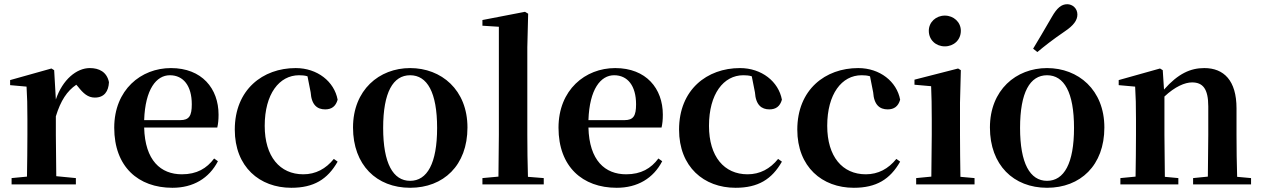

<svg xmlns="http://www.w3.org/2000/svg" viewBox="-20 -875 5985 911"><path d="M106 0H340V-30L247 -39L245 -235V-323C268 -398 298 -443 342 -473L350 -464C375 -432 397 -412 430 -412C475 -412 495 -442 497 -485C487 -534 450 -552 406 -552C344 -552 277 -498 245 -403L237 -542L224 -550L28 -495V-471L106 -464C109 -415 110 -377 110 -310V-235C110 -180 109 -95 108 -37L35 -30V0Z M798 16C897 16 972 -29 1014 -110L996 -123C961 -76 914 -48 843 -48C743 -48 668 -113 664 -270H1011C1015 -288 1017 -306 1017 -331C1017 -455 938 -552 791 -552C649 -552 522 -449 522 -269C522 -84 636 16 798 16ZM664 -305C669 -452 722 -518 786 -518C850 -518 890 -468 890 -380C890 -326 878 -305 835 -305Z M1362 16C1469 16 1534 -24 1582 -108L1564 -121C1526 -74 1478 -48 1419 -48C1308 -48 1236 -132 1236 -278C1236 -429 1305 -518 1399 -518C1413 -518 1426 -517 1439 -513L1454 -437C1458 -376 1486 -356 1523 -356C1553 -356 1573 -370 1582 -402C1566 -488 1486 -552 1383 -552C1227 -552 1094 -450 1094 -260C1094 -83 1212 16 1362 16Z M1926 16C2084 16 2198 -90 2198 -270C2198 -449 2074 -552 1926 -552C1779 -552 1655 -448 1655 -270C1655 -92 1767 16 1926 16ZM1926 -17C1845 -17 1798 -100 1798 -268C1798 -437 1845 -518 1926 -518C2007 -518 2054 -437 2054 -268C2054 -100 2007 -17 1926 -17Z M2344 0H2560V-30L2485 -36C2483 -100 2482 -172 2482 -235V-651L2486 -810L2471 -819L2269 -780V-753L2347 -748V-235L2345 -37L2269 -30V0Z M2906 16C3005 16 3080 -29 3122 -110L3104 -123C3069 -76 3022 -48 2951 -48C2851 -48 2776 -113 2772 -270H3119C3123 -288 3125 -306 3125 -331C3125 -455 3046 -552 2899 -552C2757 -552 2630 -449 2630 -269C2630 -84 2744 16 2906 16ZM2772 -305C2777 -452 2830 -518 2894 -518C2958 -518 2998 -468 2998 -380C2998 -326 2986 -305 2943 -305Z M3470 16C3577 16 3642 -24 3690 -108L3672 -121C3634 -74 3586 -48 3527 -48C3416 -48 3344 -132 3344 -278C3344 -429 3413 -518 3507 -518C3521 -518 3534 -517 3547 -513L3562 -437C3566 -376 3594 -356 3631 -356C3661 -356 3681 -370 3690 -402C3674 -488 3594 -552 3491 -552C3335 -552 3202 -450 3202 -260C3202 -83 3320 16 3470 16Z M4031 16C4138 16 4203 -24 4251 -108L4233 -121C4195 -74 4147 -48 4088 -48C3977 -48 3905 -132 3905 -278C3905 -429 3974 -518 4068 -518C4082 -518 4095 -517 4108 -513L4123 -437C4127 -376 4155 -356 4192 -356C4222 -356 4242 -370 4251 -402C4235 -488 4155 -552 4052 -552C3896 -552 3763 -450 3763 -260C3763 -83 3881 16 4031 16Z M4463 -655C4505 -655 4539 -685 4539 -729C4539 -770 4505 -801 4463 -801C4421 -801 4387 -770 4387 -729C4387 -685 4421 -655 4463 -655ZM4398 0H4604V-30L4537 -36C4536 -94 4535 -180 4535 -235V-388L4539 -542L4526 -550L4319 -497V-473L4398 -466C4400 -418 4401 -375 4401 -308V-235L4399 -37L4327 -30V0Z M4948 16C5106 16 5220 -90 5220 -270C5220 -449 5096 -552 4948 -552C4801 -552 4677 -448 4677 -270C4677 -92 4789 16 4948 16ZM4948 -17C4867 -17 4820 -100 4820 -268C4820 -437 4867 -518 4948 -518C5029 -518 5076 -437 5076 -268C5076 -100 5029 -17 4948 -17ZM4882 -644 4902 -628C4937 -657 4972 -685 5032 -726C5074 -754 5092 -779 5092 -806C5092 -836 5068 -855 5044 -855C5016 -855 4995 -837 4971 -795C4932 -727 4907 -686 4882 -644Z M5710 0H5916V-30L5850 -36C5848 -93 5847 -177 5847 -235V-361C5847 -493 5787 -552 5694 -552C5629 -552 5570 -526 5503 -450L5497 -542L5484 -550L5288 -495V-471L5366 -464C5369 -415 5370 -376 5370 -310V-235C5370 -180 5369 -94 5368 -37L5296 -30V0H5571V-30L5507 -36L5505 -235V-417C5555 -464 5602 -484 5636 -484C5687 -484 5713 -454 5713 -370V-235L5711 -37L5641 -30V0Z"/></svg>

Font: Noto Serif CJK TC
Style: Bold
Weight: 700
Designer: Ryoko NISHIZUKA 西塚涼子 (kana & ideographs); Frank Grießhammer (Latin, Greek & Cyrillic); Wenlong ZHANG 张文龙 (bopomofo); San
Foundry: Adobe
Version: Version 2.001;hotconv 1.1.0;makeotfexe 2.6.0